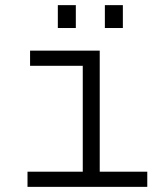

<svg xmlns="http://www.w3.org/2000/svg" viewBox="-20 -727 640 747"><path d="M87 0V-59H302V-471H97V-530H368V-59H553V0ZM205 -618V-707H275V-618ZM388 -618V-707H458V-618Z"/></svg>

Font: Geist Mono Light
Style: Regular
Weight: 300
Monospace: yes
Designer: Basement.studio, Andrés Briganti, Mateo Zaragoza
Foundry: Basement.studio, Vercel, Andrés Briganti, Guido Ferreyra, Mateo Zaragoza
Version: Version 1.500; ttfautohint (v1.8.4.7-5d5b)